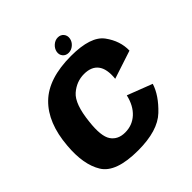

<svg xmlns="http://www.w3.org/2000/svg" viewBox="-191 -862 1014 1014"><g transform="rotate(-45 316.0 -355.0)"><path d="M270 6Q417.5 6 485.2 -58.5Q553 -123 573.5 -188.5L433.5 -242.5Q419 -179.5 380.8 -144.5Q342.5 -109.5 288.5 -109.5Q235.5 -109.5 209.5 -147.5Q183.5 -185.5 195 -284.5Q207.5 -404 252.2 -443Q297 -482 353.5 -482Q408 -482 433.5 -448.8Q459 -415.5 452 -347.5L610.5 -399.5Q612.5 -470 565.8 -534Q519 -598 372 -598Q203.5 -598 119.8 -516.2Q36 -434.5 23.5 -277Q12 -146 58.8 -70Q105.5 6 270 6ZM375.5 -618Q396 -618 412.8 -632.5Q429.5 -647 433 -667Q436.5 -687.5 424.5 -702Q412.5 -716.5 392 -716.5Q372 -716.5 355.2 -702Q338.5 -687.5 334.5 -667Q331 -646.5 343 -632.2Q355 -618 375.5 -618Z"/></g></svg>

Font: Anybody UltraCondensed Thin
Style: Bold Italic
Weight: 700
Italic angle: -10°
Version: Version 1.111